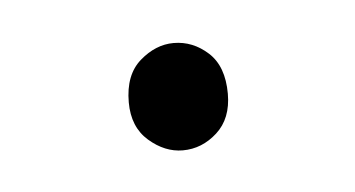

<svg xmlns="http://www.w3.org/2000/svg" viewBox="-25 -487 257 139"><g transform="rotate(-5 104.0 -417.0)"><path d="M104 -378Q91 -378 79.5 -388Q68 -398 68 -416Q68 -436 79.5 -446Q91 -456 104 -456Q118 -456 129 -446Q140 -436 140 -416Q140 -398 129 -388Q118 -378 104 -378Z"/></g></svg>

Font: Source Sans 3 VF
Style: Regular
Weight: 200
Designer: Paul D. Hunt
Foundry: Adobe
Version: Version 3.046;hotconv 1.0.118;makeotfexe 2.5.65603